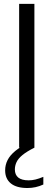

<svg xmlns="http://www.w3.org/2000/svg" viewBox="-20 -760 275 988"><path d="M78.5 0V-740H157V0ZM121 207.5Q65 207.5 35.8 183.8Q6.5 160 6.5 116.5Q6.5 88.5 19 63.8Q31.5 39 59 16.5Q86.5 -6 132.5 -28L157 0Q118 19.5 96 37.5Q74 55.5 65.2 74Q56.5 92.5 56.5 112Q56.5 139.5 74.2 153.8Q92 168 127.5 168Q144.5 168 162.2 163.8Q180 159.5 203 150V189.5Q183.5 198.5 163.2 203Q143 207.5 121 207.5Z"/></svg>

Font: Encode Sans SemiCondensed
Style: Regular
Weight: 400
Width: 4
Designer: Multiple Designers
Foundry: Impallari Type
Version: Version 3.002